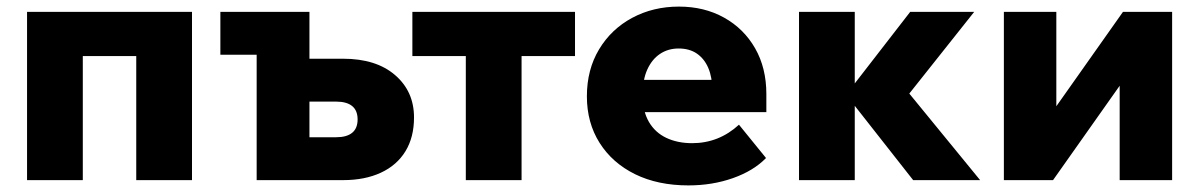

<svg xmlns="http://www.w3.org/2000/svg" viewBox="-20 -546 3635 582"><path d="M62 0V-510H562V0H393V-488L515 -376H109L231 -488V0Z M758 0V-472L830 -380H648V-510H918V-28L806 -130H999Q1031 -130 1047.5 -143.5Q1064 -157 1064 -184Q1064 -211 1047.5 -224.5Q1031 -238 999 -238H835V-368H1020Q1120 -368 1177.5 -318.5Q1235 -269 1235 -190Q1235 -130 1209 -87.5Q1183 -45 1134.5 -22.5Q1086 0 1020 0Z M1392 0V-449H1561V0ZM1230 -376V-510H1723V-376Z M2220 -168 2302 -67Q2264 -28 2201.5 -6Q2139 16 2067 16Q1974 16 1905 -18Q1836 -52 1797.5 -113Q1759 -174 1759 -254Q1759 -335 1796 -396.5Q1833 -458 1896.5 -492Q1960 -526 2038 -526Q2115 -526 2175 -492.5Q2235 -459 2269 -399.5Q2303 -340 2303 -261V-255H2139V-273Q2139 -312 2127 -340Q2115 -368 2092.5 -383.5Q2070 -399 2037 -399Q2005 -399 1980.5 -382.5Q1956 -366 1942 -335Q1928 -304 1928 -258Q1928 -209 1947 -176.5Q1966 -144 2000 -128Q2034 -112 2078 -112Q2159 -112 2220 -168ZM2303 -206H1860V-304H2286L2303 -260Z M2748 0 2539 -266H2550L2739 -510H2933L2686 -199L2690 -319L2951 0ZM2402 0V-510H2571V0Z M3023 0V-510H3182V-212L3175 -214L3384 -510H3533V0H3374V-298L3381 -296L3172 0Z"/></svg>

Font: Wix Madefor Display ExtraBold
Style: Regular
Weight: 800
Designer: Dalton Maag Ltd
Foundry: Dalton Maag Ltd
Version: Version 3.100